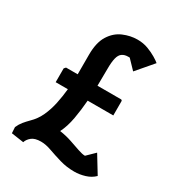

<svg xmlns="http://www.w3.org/2000/svg" viewBox="-167 -801 849 915"><g transform="rotate(30 257.5 -344.0)"><path d="M96 4 28 -6 26 -39Q35 -59 47 -73.5Q59 -88 73 -102Q101 -129 117 -164Q133 -199 141.5 -239.5Q150 -280 154 -321H87V-397L95 -406H159V-514Q159 -581 183.5 -620Q208 -659 246.5 -675.5Q285 -692 324 -692Q356 -692 382.5 -682Q409 -672 429 -660Q449 -648 458 -640L381 -550L334 -599Q332 -599 330 -599Q328 -599 325 -599Q306 -599 293 -590Q280 -581 274.5 -559Q269 -537 269 -500L268 -406H397Q404 -406 404 -398V-321H263Q259 -268 250 -218Q241 -168 222 -130Q257 -125 288 -114.5Q319 -104 343.5 -95.5Q368 -87 383 -87L426 -129L484 -34Q464 -14 434.5 -5Q405 4 376 4Q334 4 296.5 -7Q259 -18 227 -29.5Q195 -41 169 -41Q135 -41 118 -27Q101 -13 96 4Z"/></g></svg>

Font: Kreon Medium
Style: Regular
Weight: 500
Version: Version 2.002